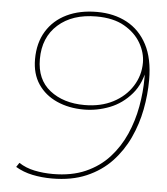

<svg xmlns="http://www.w3.org/2000/svg" viewBox="-51 -749 695 798"><g transform="rotate(5 296.0 -350.0)"><path d="M322 -703Q393 -703 447 -674Q501 -645 531.5 -587Q562 -529 562 -440Q562 -379 550 -316.5Q538 -254 511.5 -197Q485 -140 442.5 -95Q400 -50 338.5 -23.5Q277 3 195 3Q152 3 113.5 -5Q75 -13 43 -32L55 -50Q84 -31 120.5 -23.5Q157 -16 197 -16Q275 -16 333 -41.5Q391 -67 431 -111Q471 -155 495.5 -210.5Q520 -266 531 -327Q542 -388 542 -446Q542 -462 541.5 -472Q541 -482 540 -490L549 -497Q539 -425 500.5 -380Q462 -335 409.5 -314.5Q357 -294 302 -294Q239 -294 189 -316.5Q139 -339 110.5 -381.5Q82 -424 82 -485Q82 -553 112 -602Q142 -651 196 -677Q250 -703 322 -703ZM321 -684Q221 -684 161.5 -631Q102 -578 102 -487Q102 -402 158.5 -357.5Q215 -313 303 -313Q371 -313 422 -339.5Q473 -366 501.5 -411Q530 -456 530 -509Q530 -551 507 -591Q484 -631 438 -657.5Q392 -684 321 -684Z"/></g></svg>

Font: Montserrat Thin Thin
Style: Italic
Weight: 250
Italic angle: -11.3°
Version: Version 9.000